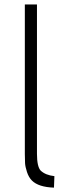

<svg xmlns="http://www.w3.org/2000/svg" viewBox="-20 -840 304 872"><path d="M92.8 -819.8H147.9V-141.1Q147.9 -83 165 -64.9Q187 -44.4 227.1 -40Q226.6 -30.3 226.1 -13.7Q225.6 2.9 225.1 12.2Q154.8 9.8 125 -20Q110.4 -34.7 102.5 -58.8Q94.7 -83 93.8 -98.9Q92.8 -114.7 92.8 -141.1Z"/></svg>

Font: Junction Light
Style: Regular
Weight: 300
Designer: Caroline Hadilaksono
Foundry: Caroline Hadilaksono
Version: Version 1.002